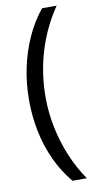

<svg xmlns="http://www.w3.org/2000/svg" viewBox="-97 -760 488 960"><g transform="rotate(-10 147.0 -280.0)"><path d="M46 -276Q46 -360 62.5 -439Q79 -518 111 -589Q143 -660 190 -718H264Q198 -621 164 -508.5Q130 -396 130 -277Q130 -199 145.5 -123Q161 -47 190.5 24.5Q220 96 263 158H190Q142 100 110 31Q78 -38 62 -116Q46 -194 46 -276Z"/></g></svg>

Font: Noto Sans Arabic Condensed
Style: Regular
Weight: 400
Width: 3
Designer: Monotype Design Team, Nadine Chahine, Nizar Qandah and Khaled Hosny
Foundry: Monotype Imaging Inc.
Version: Version 2.012